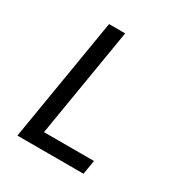

<svg xmlns="http://www.w3.org/2000/svg" viewBox="-171 -863 942 991"><g transform="rotate(30 300.0 -367.5)"><path d="M72 0 194 -735H290L182 -84H480L466 0Z"/></g></svg>

Font: Iosevka SS04 Medium Extended
Style: Italic
Weight: 500
Width: 7
Italic angle: -9°
Monospace: yes
Designer: Belleve Invis
Foundry: Belleve Invis
Version: Version 19.0.0; ttfautohint (v1.8.4)